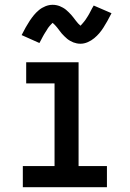

<svg xmlns="http://www.w3.org/2000/svg" viewBox="-20 -779 540 799"><path d="M75 0V-88H207V-432H89V-520H307V-88H425V0ZM315 -597Q307 -597 299.5 -598.5Q292 -600 285.5 -602.5Q279 -605 272 -609Q265 -613 259.5 -617.5Q254 -622 248 -628Q242 -634 237 -639.5Q232 -645 228 -651Q224 -657 218.5 -663.5Q213 -670 208.5 -675Q204 -680 199 -684Q197 -682 193 -678Q189 -674 187 -671.5Q185 -669 182.5 -666Q180 -663 178 -659.5Q176 -656 173.5 -652Q171 -648 168 -643.5Q165 -639 162.5 -634.5Q160 -630 157 -624.5Q154 -619 151 -613Q148 -607 144 -600L70 -633Q79 -651 87.5 -666Q96 -681 104 -693Q112 -705 121 -716Q130 -727 142 -737Q154 -747 169 -753Q184 -759 199 -759Q207 -759 214.5 -757.5Q222 -756 228.5 -753.5Q235 -751 242 -747Q249 -743 254.5 -738.5Q260 -734 266 -728Q272 -722 277 -716.5Q282 -711 286 -705.5Q290 -700 295.5 -693Q301 -686 305 -681.5Q309 -677 315 -672Q317 -674 321 -678.5Q325 -683 327 -685.5Q329 -688 331.5 -691Q334 -694 336 -697Q338 -700 340.5 -704Q343 -708 346 -712.5Q349 -717 351.5 -722Q354 -727 357 -732.5Q360 -738 363 -744Q366 -750 370 -756L444 -724Q435 -706 426.5 -691Q418 -676 410 -663.5Q402 -651 393 -640.5Q384 -630 372 -620Q360 -610 345 -603.5Q330 -597 315 -597Z"/></svg>

Font: Iosevka SS18 Semibold
Style: Regular
Weight: 600
Monospace: yes
Designer: Belleve Invis
Foundry: Belleve Invis
Version: Version 25.1.1; ttfautohint (v1.8.4)